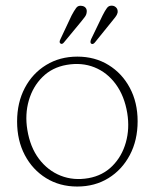

<svg xmlns="http://www.w3.org/2000/svg" viewBox="-20 -655 552 685"><path d="M256 -453Q318.5 -453 367 -423.2Q415.5 -393.5 443.2 -341.5Q471 -289.5 471 -222.5Q471 -154.5 443.2 -102Q415.5 -49.5 367 -19.5Q318.5 10.5 255.5 10.5Q193 10.5 144.5 -19.5Q96 -49.5 68.5 -101.8Q41 -154 41 -221.5Q41 -289 68.5 -341.2Q96 -393.5 144.8 -423.2Q193.5 -453 256 -453ZM296 -19.5Q346.5 -28.5 380.8 -62.8Q415 -97 429 -146.8Q443 -196.5 434 -251.5Q424 -312.5 393.2 -354.5Q362.5 -396.5 317 -414.8Q271.5 -433 217.5 -423.5Q166 -414.5 131.5 -380.2Q97 -346 82.8 -296.5Q68.5 -247 77.5 -192Q87.5 -130 119 -88.2Q150.5 -46.5 196.5 -28.2Q242.5 -10 296 -19.5ZM346 -600Q354.5 -617 361.8 -626.8Q369 -636.5 382.5 -634.5Q390.5 -633 395.8 -626.5Q401 -620 399.5 -609.5Q397.5 -601.5 391.5 -594Q385.5 -586.5 379.5 -579L318.5 -503.5Q311.5 -495 305 -499.5Q300.5 -503.5 305 -515ZM235.5 -600Q244.5 -617 251.8 -626.8Q259 -636.5 272 -634Q281 -633 286 -626.5Q291 -620 289 -609.5Q288 -601.5 282 -593.8Q276 -586 270 -578.5L208 -503.5Q201.5 -495.5 195.5 -500Q190 -504 195.5 -515Z"/></svg>

Font: Fraunces 72pt SuperSoft Thin
Style: Regular
Weight: 100
Version: Version 1.000;[b76b70a41]